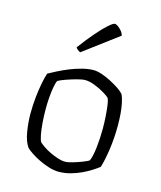

<svg xmlns="http://www.w3.org/2000/svg" viewBox="-110 -815 751 895"><g transform="rotate(15 265.0 -367.0)"><path d="M257 0Q235 0 209.5 -8Q184 -16 160.5 -27.5Q137 -39 119.5 -51Q102 -63 94 -71Q76 -96 68.5 -140.5Q61 -185 61 -228Q61 -269 65 -307Q69 -345 75 -376Q81 -407 88 -428Q104 -437 128.5 -449.5Q153 -462 181.5 -473.5Q210 -485 239.5 -492.5Q269 -500 294 -500Q311 -500 333.5 -492.5Q356 -485 379 -473Q402 -461 420.5 -448.5Q439 -436 447 -426Q455 -410 460 -385.5Q465 -361 467 -333.5Q469 -306 469 -279Q469 -219 461 -163.5Q453 -108 442 -73Q429 -63 409.5 -50.5Q390 -38 365.5 -26.5Q341 -15 313.5 -7.5Q286 0 257 0ZM274 -53Q288 -53 311.5 -60Q335 -67 356.5 -75.5Q378 -84 385 -89Q395 -112 400 -157Q405 -202 405 -246Q405 -277 403 -306Q401 -335 398 -357.5Q395 -380 390 -391Q383 -399 361.5 -412Q340 -425 314 -435Q288 -445 268 -445Q253 -445 227.5 -438Q202 -431 178 -422.5Q154 -414 142 -407Q136 -395 132 -371.5Q128 -348 126 -321Q124 -294 124 -268Q124 -234 126.5 -202Q129 -170 133.5 -146Q138 -122 144 -112Q151 -105 166 -94.5Q181 -84 200 -75Q219 -66 238.5 -59.5Q258 -53 274 -53ZM211 -564Q203 -567 197 -572.5Q191 -578 189 -582Q223 -628 252.5 -662Q282 -696 303.5 -715Q325 -734 333 -734Q340 -734 349 -727.5Q358 -721 366.5 -711Q375 -701 378 -689Z"/></g></svg>

Font: Texturina 12pt Thin
Style: Regular
Weight: 250
Designer: Guillermo Torres Carreño
Foundry: Omnibus-Type
Version: Version 1.002